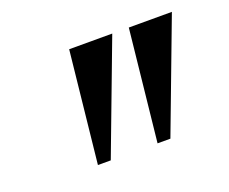

<svg xmlns="http://www.w3.org/2000/svg" viewBox="-67 -926 638 534"><g transform="rotate(-20 252.0 -659.0)"><path d="M305 -824.5 180.5 -494.5H142.5L177.5 -824.5ZM481.5 -824.5 357 -494.5H319L354 -824.5Z"/></g></svg>

Font: Merriweather 120pt Black
Style: Italic
Weight: 900
Italic angle: -7.8°
Version: Version 2.101